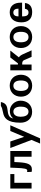

<svg xmlns="http://www.w3.org/2000/svg" viewBox="1756 -2518 962 4515"><g transform="rotate(-90 2237.5 -261.0)"><path d="M61 -405V0H196V-405H402V-500H61Z M449 -104 453 2C469 6 484 7 514 7C627 7 668 -86 679 -307L684 -405H809V0H944V-500H552L547 -372C539 -155 524 -102 484 -102C479 -102 456 -103 451 -106Z M1167 -500H1014L1204 -1L1119 200H1241L1549 -500H1414L1277 -174Z M1749 -262C1749 -341 1782 -428 1870 -428C1953 -428 1987 -350 1987 -252C1987 -170 1963 -72 1868 -72C1773 -72 1749 -172 1749 -262ZM1609 -262C1609 -102 1703 13 1865 13C2033 13 2127 -110 2127 -260C2127 -398 2014 -511 1889 -511C1827 -511 1760 -497 1711 -432H1710C1725 -529 1789 -553 1926 -568C2037 -580 2078 -637 2095 -722H2002C1982 -703 1922 -684 1854 -672C1723 -649 1609 -580 1609 -262Z M2221 -250C2221 -94 2327 14 2480 14C2632 14 2737 -93 2737 -250C2737 -406 2633 -514 2480 -514C2327 -514 2221 -406 2221 -250ZM2356 -250C2356 -365 2400 -428 2479 -428C2558 -428 2602 -365 2602 -250C2602 -135 2558 -72 2479 -72C2400 -72 2356 -135 2356 -250Z M2977 -500H2841V0H2977ZM2977 -221H2990C3041 -221 3068 -207 3082 -173L3157 0H3311L3218 -206C3196 -253 3171 -285 3146 -298L3305 -500H3143L3005 -321H2977Z M3365 -250C3365 -94 3471 14 3624 14C3776 14 3881 -93 3881 -250C3881 -406 3777 -514 3624 -514C3471 -514 3365 -406 3365 -250ZM3500 -250C3500 -365 3544 -428 3623 -428C3702 -428 3746 -365 3746 -250C3746 -135 3702 -72 3623 -72C3544 -72 3500 -135 3500 -250Z M3969 -241C3969 -89 4039 14 4210 14C4337 14 4413 -43 4424 -156H4288C4282 -108 4256 -72 4200 -72C4117 -72 4109 -152 4109 -223H4431V-261C4431 -401 4365 -514 4206 -514C4046 -514 3969 -400 3969 -241ZM4109 -308C4109 -375 4133 -429 4200 -429C4267 -429 4291 -375 4291 -308Z"/></g></svg>

Font: Perun
Style: Bold
Weight: 700
Foundry: Copyright (c) Stefan Peev, Context Ltd, 2016
Version: Version 1.089